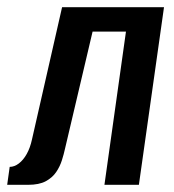

<svg xmlns="http://www.w3.org/2000/svg" viewBox="-40 -515 485 535"><path d="M-20 0 -13 -50Q0 -50 12.5 -59.5Q25 -69 34.5 -86Q44 -103 49 -126L133 -495H417L347 0H251L311 -427H218L141 -100Q138 -86 132.5 -68.5Q127 -51 116.5 -35.5Q106 -20 87.5 -10Q69 0 38 0Z"/></svg>

Font: Alumni Sans SemiBold
Style: Italic
Weight: 600
Italic angle: -8°
Version: Version 1.016